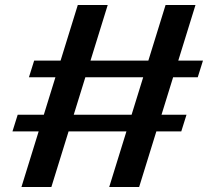

<svg xmlns="http://www.w3.org/2000/svg" viewBox="-20 -735 841 770"><path d="M412 -715 186 15H66L292 -715ZM764 -715 538 15H418L644 -715ZM794 -492 773 -425H96L117 -492ZM728 -275 707 -208H30L51 -275Z"/></svg>

Font: Pathway Extreme 8pt Thin 12pt SemiBold
Style: Italic
Weight: 600
Italic angle: -8°
Version: Version 1.001;gftools[0.9.26]